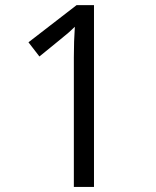

<svg xmlns="http://www.w3.org/2000/svg" viewBox="-20 -734 612 754"><path d="M349.1 0H270V-508.8Q270 -572.3 273.9 -628.9Q263.7 -618.7 251 -607.4Q238.3 -596.2 134.8 -512.2L91.8 -567.9L280.8 -713.9H349.1Z"/></svg>

Font: Zoram GWebM
Style: Regular
Weight: 400
Foundry: Ascender Corporation
Version: Version 1.000